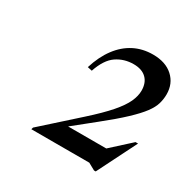

<svg xmlns="http://www.w3.org/2000/svg" viewBox="-102 -797 583 591"><g transform="rotate(30 189.5 -502.0)"><path d="M269.5 -350.5 369.5 -441.5H378.5L308.5 -302H302.5L278 -315.5H72L74 -322.5L195.5 -431.5Q238.5 -470 262.8 -498Q287 -526 296.8 -547.5Q306.5 -569 306.5 -587.5Q306.5 -615.5 290.5 -631Q274.5 -646.5 245 -646.5Q211.5 -646.5 185 -628.5Q158.5 -610.5 143 -564.5L127 -568Q140.5 -611.5 162.8 -641.2Q185 -671 215 -686.5Q245 -702 282 -702Q327 -702 353 -678.2Q379 -654.5 379 -616.5Q379 -599.5 374.2 -583Q369.5 -566.5 355.2 -547.2Q341 -528 313.2 -501.8Q285.5 -475.5 238.5 -438L144 -362L148.5 -379.5H329Z"/></g></svg>

Font: Newsreader 48pt
Style: Italic
Weight: 400
Italic angle: -17°
Version: Version 1.003